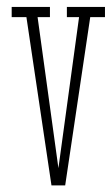

<svg xmlns="http://www.w3.org/2000/svg" viewBox="-20 -544 332 567"><path d="M132 3.5 58 -493.5H14.5V-523.5H127.5V-493.5H91L152.5 -47.5L213.5 -493.5H177.5V-523.5H290V-493.5H246.5L172.5 3.5Z"/></svg>

Font: Imbue Thin
Style: Regular
Weight: 100
Designer: Tyler Finck
Foundry: Etcetera Type Company
Version: Version 1.102